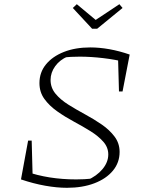

<svg xmlns="http://www.w3.org/2000/svg" viewBox="-20 -885 679 915"><path d="M80 -30 103 -68Q211 -30 343 -30Q382 -30 420 -34L395 -26Q441 -46 468.5 -79Q496 -112 496 -149Q496 -183 472 -210Q448 -237 411 -260Q374 -283 332 -305.5Q290 -328 252.5 -354.5Q215 -381 191.5 -413.5Q168 -446 168 -489Q168 -540 199 -578Q230 -616 284.5 -637.5Q339 -659 410 -659Q454 -659 501.5 -650.5Q549 -642 598 -625L582 -588Q531 -601 472 -608Q413 -615 360 -615Q338 -615 318 -614Q298 -613 281 -610L303 -616Q265 -600 243 -569.5Q221 -539 221 -504Q221 -467 244.5 -438.5Q268 -410 305.5 -386.5Q343 -363 385.5 -340Q428 -317 465 -291.5Q502 -266 526 -234Q550 -202 550 -161Q550 -110 518 -71.5Q486 -33 429.5 -11.5Q373 10 299 10Q251 10 195 0Q139 -10 80 -30ZM136 -26 80 -30 114 -215H131ZM547 -449 542 -630 598 -625 564 -449ZM419 -748 327 -847 346 -865 436 -790 549 -865 564 -847 443 -748Z"/></svg>

Font: Piazzolla Thin Thin
Style: Italic
Weight: 250
Italic angle: -11.3°
Version: Version 2.005